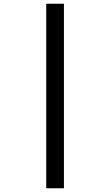

<svg xmlns="http://www.w3.org/2000/svg" viewBox="-20 -778 591 1030"><path d="M228 -758V232H323V-758Z"/></svg>

Font: Noto Sans Gunjala Gondi Semibold
Style: Regular
Weight: 400
Designer: Ek Type
Foundry: Ek Type
Version: Version 1.004